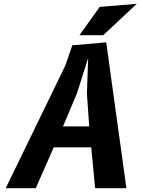

<svg xmlns="http://www.w3.org/2000/svg" viewBox="-20 -984 735 1004"><path d="M10 0 322 -642 358 -747 535.5 -762.5 641 0H477.5L457 -213.5H261L167 0ZM441 -680.5 382 -495 309.5 -323H446.5L434.5 -495ZM501.5 -948 695 -964 520 -800H395.5Z"/></svg>

Font: B612
Style: Bold Italic
Weight: 700
Italic angle: -10°
Designer: Nicolas Chauveau, Thomas Paillot, Jonathan Favre-Lamarine, Jean-Luc Vinot
Foundry: AIRBUS
Version: Version 1.008